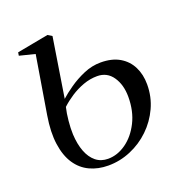

<svg xmlns="http://www.w3.org/2000/svg" viewBox="-101 -600 659 700"><g transform="rotate(-20 228.0 -250.0)"><path d="M204 11Q164.5 11 132.5 -4Q100.5 -19 80 -49.8Q59.5 -80.5 52.8 -127.5Q46 -174.5 56.5 -238L93.5 -462L33.5 -477L35.5 -489.5L157.5 -512.5L173.5 -502.5L137 -272Q154 -287.5 180.5 -306Q207 -324.5 239 -338.2Q271 -352 305 -352Q348.5 -352 378 -334.8Q407.5 -317.5 422.5 -287.5Q437.5 -257.5 437.5 -219Q437.5 -171 418.2 -129.2Q399 -87.5 366.2 -56Q333.5 -24.5 291.5 -6.8Q249.5 11 204 11ZM211.5 -12.5Q248 -12.5 281.5 -36.2Q315 -60 336.2 -102.2Q357.5 -144.5 357.5 -200Q357.5 -246.5 336 -278Q314.5 -309.5 276 -309.5Q248.5 -309.5 221.8 -299.8Q195 -290 171.8 -274.8Q148.5 -259.5 131 -243Q125.5 -220.5 122.8 -192Q120 -163.5 121 -140Q123 -101 134 -72.5Q145 -44 164.5 -28.2Q184 -12.5 211.5 -12.5Z"/></g></svg>

Font: Merriweather 144pt Light
Style: Italic
Weight: 300
Italic angle: -7.8°
Version: Version 2.101